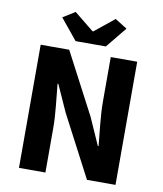

<svg xmlns="http://www.w3.org/2000/svg" viewBox="-92 -926 849 1001"><g transform="rotate(10 332.5 -426.0)"><path d="M77 0V-652H228L398 -328L462 -184H466Q461 -236 454.5 -300Q448 -364 448 -422V-652H588V0H437L267 -325L203 -467H199Q204 -413 210.5 -351Q217 -289 217 -231V0ZM253 -702 163 -812 227 -852 331 -768H335L439 -852L503 -812L413 -702Z"/></g></svg>

Font: hySource Sans Pro
Style: Bold
Weight: 700
Designer: Paul D. Hunt
Foundry: Adobe Systems Incorporated
Version: Version 2.021;PS 2.000;hotconv 1.0.86;makeotf.lib2.5.63406